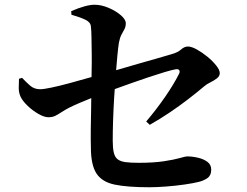

<svg xmlns="http://www.w3.org/2000/svg" viewBox="-20 -792 1040 809"><path d="M609 -3Q518 -3 464 -14Q410 -25 386.5 -61Q363 -97 363 -170Q362 -202 362.5 -246.5Q363 -291 364 -336.5Q365 -382 365 -417Q365 -450 366 -488.5Q367 -527 366.5 -565Q366 -603 365.5 -633.5Q365 -664 363 -680Q362 -698 340.5 -708.5Q319 -719 281 -730L280 -745Q310 -758 335 -765Q360 -772 378 -772Q407 -772 437.5 -759Q468 -746 489 -728Q510 -710 510 -694Q510 -679 504 -668.5Q498 -658 491.5 -645.5Q485 -633 481 -612Q478 -593 474.5 -557Q471 -521 467.5 -475.5Q464 -430 461 -380.5Q458 -331 456.5 -284.5Q455 -238 455 -200Q455 -168 459.5 -149Q464 -130 475.5 -121Q487 -112 508 -109Q529 -106 564 -106Q627 -106 670 -112.5Q713 -119 737.5 -126Q762 -133 768 -133Q790 -133 814 -127.5Q838 -122 854 -110Q870 -98 870 -77Q870 -53 854.5 -42Q839 -31 819 -26Q796 -20 757.5 -14.5Q719 -9 679 -6Q639 -3 609 -3ZM596 -280Q640 -332 676.5 -385Q713 -438 735 -482Q739 -491 735 -496.5Q731 -502 720 -500Q703 -497 673 -488Q643 -479 607 -467Q571 -455 534.5 -442Q498 -429 466 -417.5Q434 -406 412 -397Q390 -389 365.5 -379Q341 -369 317 -359Q293 -349 273 -339Q252 -328 238.5 -319Q225 -310 213 -304Q201 -298 184 -298Q166 -298 141 -312.5Q116 -327 95 -347.5Q74 -368 66 -386Q59 -402 59 -421Q59 -440 60 -460L73 -464Q89 -447 106.5 -431.5Q124 -416 149 -416Q164 -416 197 -423Q230 -430 269 -440.5Q308 -451 344.5 -461.5Q381 -472 404 -478Q434 -486 475.5 -498Q517 -510 561.5 -523Q606 -536 644 -546.5Q682 -557 704 -564Q729 -571 743 -583.5Q757 -596 772 -596Q787 -596 809.5 -583.5Q832 -571 854 -553Q876 -535 891 -516Q906 -497 906 -484Q906 -471 893.5 -461.5Q881 -452 865.5 -444.5Q850 -437 840 -428Q808 -401 771.5 -373Q735 -345 695 -318Q655 -291 611 -266Z"/></svg>

Font: Noto Serif SC ExtraLight
Style: Bold
Weight: 700
Version: Version 2.002-H1;hotconv 1.1.0;makeotfexe 2.6.0